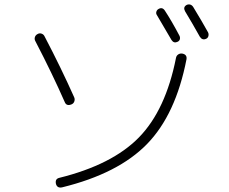

<svg xmlns="http://www.w3.org/2000/svg" viewBox="-20 -843 1040 873"><path d="M249 -34.2Q490.2 -93.8 611.8 -218.3Q733.4 -342.8 780.3 -580.1Q782.2 -589.8 790 -595.2Q797.9 -600.6 807.6 -599.6Q831.1 -595.7 828.1 -574.2Q779.3 -322.3 648.4 -188Q517.6 -53.7 262.7 8.8Q240.2 13.7 234.4 -6.8Q229.5 -29.3 249 -34.2ZM788.1 -653.3Q770.5 -644.5 759.8 -661.1Q732.4 -708 693.4 -774.4Q688.5 -781.2 690.9 -789.6Q693.4 -797.9 700.2 -801.8Q717.8 -812.5 729.5 -794.9Q759.8 -749 795.9 -680.7Q799.8 -672.9 797.9 -665Q795.9 -657.2 788.1 -653.3ZM828.1 -820.3Q835.9 -824.2 844.2 -822.3Q852.5 -820.3 858.4 -811.5Q899.4 -744.1 925.8 -696.3Q929.7 -688.5 927.7 -679.7Q925.8 -670.9 918 -667Q900.4 -658.2 888.7 -675.8Q855.5 -735.4 821.3 -792Q811.5 -810.5 828.1 -820.3ZM274.4 -378.9Q217.8 -507.8 140.6 -656.2Q135.7 -665 138.7 -674.3Q141.6 -683.6 151.4 -688.5Q160.2 -693.4 169.4 -689.9Q178.7 -686.5 182.6 -677.7Q257.8 -534.2 317.4 -400.4Q321.3 -391.6 317.9 -381.8Q314.5 -372.1 304.7 -368.2Q282.2 -359.4 274.4 -378.9Z"/></svg>

Font: Rounded-X Mgen+ 2m light
Style: Regular
Weight: 200
Designer: [Source Han Sans]
Ryoko NISHIZUKA  (kana & ideographs); Paul D. Hunt (Latin, Greek & Cyrillic); Wenlong ZHANG  (bopomofo
Version: Version 1.059.20150602